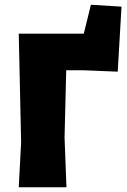

<svg xmlns="http://www.w3.org/2000/svg" viewBox="-20 -789 537 809"><path d="M492 -761 476 -487 331 -493H259L252 -210L260 0H59L69 -190L59 -647H333L363 -769Z"/></svg>

Font: Luna Sans Black
Style: Regular
Weight: 900
Designer: Juan Pablo del Peral
Foundry: Huerta Tipografica
Version: Version 2.001; ttfautohint (v1.5)